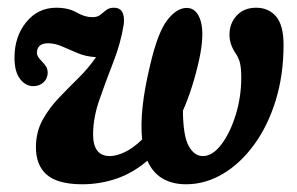

<svg xmlns="http://www.w3.org/2000/svg" viewBox="-20 -468 768 497"><path d="M464 -447.5Q490 -447 499.8 -412.5Q509.5 -378 495.5 -313.5Q479 -239 453.5 -181.5Q454 -116 468.5 -90Q483 -64 505 -64Q530 -64 552.8 -93.8Q575.5 -123.5 590 -170.2Q604.5 -217 604.5 -267Q604.5 -291.5 601.2 -304.8Q598 -318 590.5 -329Q574 -353 574 -378Q574 -407.5 592.8 -427.8Q611.5 -448 643 -448Q675.5 -448 694.8 -425.2Q714 -402.5 714 -352Q714 -274.5 693.8 -208.5Q673.5 -142.5 638 -93.8Q602.5 -45 557 -18Q511.5 9 461.5 9Q426.5 9 401 -5.8Q375.5 -20.5 361.5 -52Q324 -20 281.2 -5.5Q238.5 9 193 9Q129.5 9 101 -15.8Q72.5 -40.5 73 -88.5Q73.5 -127 90.2 -157.5Q107 -188 132 -214.2Q157 -240.5 183 -266Q209 -291.5 228.5 -320Q202.5 -321.5 181 -330.5Q159.5 -339.5 140.8 -347.8Q122 -356 104.5 -356Q75.5 -356 75.5 -330.5Q75.5 -322 88 -309.5Q95 -302.5 99 -296.2Q103 -290 103.5 -280.5Q103.5 -265 92.8 -255Q82 -245 66.5 -245Q46 -245 31.8 -263.8Q17.5 -282.5 17.5 -318.5Q17.5 -373.5 48 -410.8Q78.5 -448 125.5 -448Q157 -448 178.2 -435.8Q199.5 -423.5 219 -423.5Q232 -423.5 239.5 -429.5Q247 -435.5 254.8 -441.8Q262.5 -448 275 -448Q304.5 -448 300.5 -406Q293 -358 273.8 -308.5Q254.5 -259 237.8 -211.2Q221 -163.5 221 -120Q221 -64 264.5 -64Q281 -64 302.5 -74Q324 -84 348 -107Q344 -143 349 -191Q354 -239 369 -301Q388.5 -384.5 413.2 -416.2Q438 -448 464 -447.5Z"/></svg>

Font: Fraunces 144pt SuperSoft SemiBold
Style: Italic
Weight: 600
Italic angle: -16°
Version: Version 1.000;[b76b70a41]